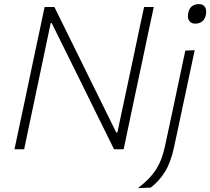

<svg xmlns="http://www.w3.org/2000/svg" viewBox="-20 -748 1053 962"><path d="M52.5 0Q65 -60 77 -116Q89 -172 103 -237.5L152.5 -472.5Q167 -540 179 -596.8Q191 -653.5 203.5 -713H252.5Q302 -613 348.8 -517.8Q395.5 -422.5 440.5 -331.5L562.5 -84H568L651 -473Q665 -540.5 677 -596.8Q689 -653 702 -713H750.5Q737.5 -653.5 725.5 -596.8Q713.5 -540 699.5 -473L649.5 -237.5Q635.5 -171.5 623.8 -115.5Q612 -59.5 599.5 0H551.5Q510 -84 464 -177.2Q418 -270.5 362.5 -383L239 -632.5H234L151 -237.5Q137 -171 125.2 -115.8Q113.5 -60.5 101 0ZM671 194.5Q731.5 149 762.2 100.5Q793 52 807.5 -19.5L850.5 -220.5L861 -270Q874.5 -333 885.5 -386Q896.5 -439 908.5 -494.5L955.5 -496.5Q943.5 -440 932.2 -387.2Q921 -334.5 907.5 -271Q894 -208 884.5 -162.8Q875 -117.5 867.2 -81Q859.5 -44.5 851.5 -8.5Q836 65.5 806.2 113.2Q776.5 161 735 192ZM957.5 -629.5Q938 -629.5 928 -644Q918 -658.5 923 -682.5Q928 -707.5 943 -717.5Q958 -727.5 977.5 -727.5Q997.5 -727.5 1007 -712.8Q1016.5 -698 1011.5 -674Q1006.5 -650 992.2 -639.8Q978 -629.5 957.5 -629.5Z"/></svg>

Font: Commissioner ExtraLight
Style: Italic
Weight: 200
Italic angle: -12°
Designer: Kostas Bartsokas
Foundry: Kostas Bartsokas
Version: Version 1.000; ttfautohint (v1.8.3)